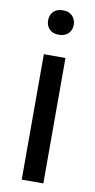

<svg xmlns="http://www.w3.org/2000/svg" viewBox="-84 -758 395 796"><g transform="rotate(10 113.5 -360.5)"><path d="M115 -721Q140 -721 154.5 -706.5Q169 -692 169 -669Q169 -647 154.5 -632.5Q140 -618 115 -618Q89 -618 75 -632.5Q61 -647 61 -669Q61 -692 75 -706.5Q89 -721 115 -721ZM68 -528H159V0H68Z"/></g></svg>

Font: Freesentation 5 Medium
Style: Regular
Weight: 500
Designer: glyphs from Roboto by Christian Robertson / Hangul glyphs from Noto Sans CJK(Source Han Sans) by Jang Soo-young and Kang
Foundry: PT&
Version: Version 2.001